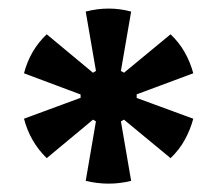

<svg xmlns="http://www.w3.org/2000/svg" viewBox="-20 -754 514 448"><path d="M214 -530 180 -727Q234 -741 286 -727L252 -530L286 -332Q234 -319 180 -332ZM223 -513 36 -583Q50 -637 89 -674L243 -546L431 -477Q424 -451 411 -427.5Q398 -404 378 -385ZM243 -513 89 -385Q50 -423 36 -477L223 -546L378 -674Q398 -655 411 -632Q424 -609 431 -583ZM233 -464Q206 -464 187 -483.5Q168 -503 168 -530Q168 -557 187 -576Q206 -595 233 -595Q260 -595 279.5 -576Q299 -557 299 -530Q299 -503 279.5 -483.5Q260 -464 233 -464Z"/></svg>

Font: Murecho Thin
Style: Bold
Weight: 700
Version: Version 1.010